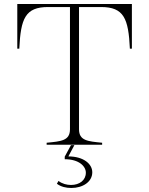

<svg xmlns="http://www.w3.org/2000/svg" viewBox="-20 -720 741 955"><path d="M636 -700H66V-478H76C83 -628 106 -685 219 -685H328V-77C328 -20 284 -17 212 -10V0H488V-10C417 -17 373 -20 373 -77V-685H483C596 -685 619 -628 626 -478H636ZM271 180 263 194C283 209 308 215 335 215C391 215 439 185 439 137C439 95 395 58 320 58L350 2H333L302 59V72C373 72 407 107 407 139C407 176 376 200 333 200C312 200 289 194 271 180Z"/></svg>

Font: Sprat Thin
Style: Regular
Weight: 100
Designer: Ethan Nakache
Foundry: Collletttivo
Version: Version 2.000;Glyphs 3.2 (3217)